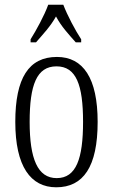

<svg xmlns="http://www.w3.org/2000/svg" viewBox="-20 -786 479 816"><path d="M110 -619V-606H133C164 -642 194 -673 218 -716C241 -673 270 -642 302 -606H325V-619C300 -657 266 -721 249 -766H185C169 -721 134 -657 110 -619ZM219 10C334 10 395 -77 395 -268C395 -453 334 -544 222 -544C102 -544 45 -454 45 -268C45 -79 110 10 219 10ZM221 -29C140 -29 106 -111 106 -268C106 -425 136 -504 220 -504C304 -504 333 -425 333 -268C333 -112 304 -29 221 -29Z"/></svg>

Font: Noto Serif Lao ExtraCondensed Light
Style: Regular
Weight: 300
Width: 2
Designer: Monotype Design Team
Foundry: Monotype Imaging Inc.
Version: Version 2.003